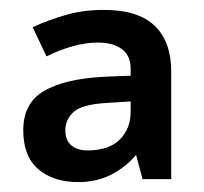

<svg xmlns="http://www.w3.org/2000/svg" viewBox="-20 -742 412 388"><path d="M190 -722Q259 -722 292.5 -690Q326 -658 326 -597V-380H268L255 -429Q234 -404 204.5 -389Q175 -374 138 -374Q88 -374 57.5 -400Q27 -426 27 -479Q27 -534 69.5 -558.5Q112 -583 192 -587L244 -589V-603Q244 -630 226 -643Q208 -656 178 -656Q153 -656 126.5 -648.5Q100 -641 74 -628L46 -687Q76 -701 112 -711.5Q148 -722 190 -722ZM196 -534Q145 -531 128.5 -515.5Q112 -500 112 -479Q112 -458 124.5 -448Q137 -438 156 -438Q200 -438 222 -460Q244 -482 244 -516V-537Z"/></svg>

Font: Noto Sans New Tai Lue SemiBold
Style: Regular
Weight: 600
Version: Version 2.003